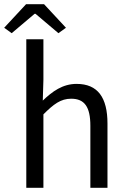

<svg xmlns="http://www.w3.org/2000/svg" viewBox="-44 -900 608 920"><path d="M82 0H164V-352C213 -401 247 -427 297 -427C361 -427 389 -388 389 -297V0H471V-308C471 -432 425 -498 323 -498C256 -498 207 -462 161 -418L164 -518V-712H82ZM-24 -767 12 -741 122 -834H126L236 -741L272 -767L167 -880H81Z"/></svg>

Font: Giro Sans Regular
Style: Regular
Weight: 400
Designer: Paul D. Hunt
Foundry: Adobe Systems Incorporated
Version: Version 1.000;PS 1.0;hotconv 1.0.88;makeotf.lib2.5.647800